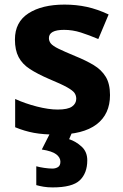

<svg xmlns="http://www.w3.org/2000/svg" viewBox="-20 -576 537 836"><path d="M459 -162Q459 -79 400.5 -34.5Q342 10 226 10Q169 10 128 2.5Q87 -5 46 -22V-145Q90 -125 141 -112Q192 -99 231 -99Q275 -99 293.5 -112Q312 -125 312 -146Q312 -160 304.5 -171Q297 -182 272 -196Q247 -210 194 -232Q143 -254 110 -275.5Q77 -297 61 -327.5Q45 -358 45 -404Q45 -480 104 -518Q163 -556 261 -556Q312 -556 358 -546Q404 -536 453 -513L408 -406Q368 -423 332 -434.5Q296 -446 259 -446Q226 -446 209.5 -437Q193 -428 193 -410Q193 -397 201.5 -386.5Q210 -376 234.5 -364Q259 -352 307 -332Q354 -313 388 -292.5Q422 -272 440.5 -241.5Q459 -211 459 -162ZM360 122Q360 178 327.5 209Q295 240 209 240Q187 240 169.5 237Q152 234 138 230V148Q152 152 172.5 155Q193 158 208 158Q222 158 232.5 151.5Q243 145 243 128Q243 110 225 96Q207 82 162 75L200 0H294L281 30Q311 40 335.5 62.5Q360 85 360 122Z"/></svg>

Font: Noto Naskh Arabic
Style: Regular
Weight: 400
Designer: Monotype Design Team, David Williams, Mohamad Dakak and Nizar Qandah
Foundry: Monotype Imaging Inc.
Version: Version 2.013